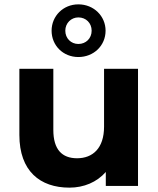

<svg xmlns="http://www.w3.org/2000/svg" viewBox="-20 -854 727 882"><path d="M340 -592C411 -592 465 -645 465 -713C465 -780 411 -834 340 -834C270 -834 217 -780 217 -713C217 -645 270 -592 340 -592ZM340 -774C375 -774 401 -748 401 -713C401 -678 375 -652 340 -652C306 -652 280 -678 280 -713C280 -748 307 -774 340 -774ZM458 -538V-272C458 -173 406 -127 334 -127C265 -127 225 -167 225 -257V-538H69V-234C69 -68 164 8 299 8C365 8 425 -17 466 -64V0H614V-538Z"/></svg>

Font: AWKNG-Font
Style: Bold
Weight: 700
Designer: Awakening Church
Foundry: Awakening Church
Version: Version 1.700;PS 001.700;hotconv 1.0.88;makeotf.lib2.5.64775